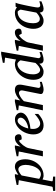

<svg xmlns="http://www.w3.org/2000/svg" viewBox="1081 -1954 995 3389"><g transform="rotate(-90 1578.5 -259.5)"><path d="M362.8 -305.2Q362.8 -327.1 358.2 -349.9Q353.5 -372.6 344 -391.1Q334.5 -409.7 319.8 -421.4Q305.2 -433.1 285.2 -433.1Q267.1 -433.1 249 -425Q231 -417 216.1 -407Q201.2 -397 190.4 -387.5Q179.7 -377.9 175.8 -375L116.2 -64.9Q120.6 -62.5 128.7 -57.4Q136.7 -52.2 147.5 -47.4Q158.2 -42.5 170.4 -38.8Q182.6 -35.2 195.8 -35.2Q223.1 -35.2 246.1 -47.4Q269 -59.6 287.6 -80.3Q306.2 -101.1 320.3 -128.4Q334.5 -155.8 343.8 -185.8Q353 -215.8 357.9 -246.6Q362.8 -277.3 362.8 -305.2ZM461.9 -309.1Q461.9 -268.1 452.1 -228.3Q442.4 -188.5 424.1 -152.8Q405.8 -117.2 379.9 -86.9Q354 -56.6 322.3 -34.7Q290.5 -12.7 253.4 -0.2Q216.3 12.2 175.8 12.2Q153.3 12.2 135.3 5.9Q117.2 -0.5 105 -5.9L73.2 154.8Q71.3 163.1 75.4 168.2Q79.6 173.3 92.8 174.8L155.8 180.2V217.8H-96.2V180.2L-43.9 174.8Q-22.9 173.3 -20 154.8L92.8 -424.8L8.8 -434.1V-462.9L160.2 -494.1H199.2L187 -432.1Q199.7 -440.4 216.1 -451.2Q232.4 -461.9 251 -471.4Q269.5 -481 289.8 -487.5Q310.1 -494.1 331.1 -494.1Q369.1 -494.1 394.3 -477.8Q419.4 -461.4 434.3 -435.1Q449.2 -408.7 455.6 -375.5Q461.9 -342.3 461.9 -309.1Z M903.3 -426.8Q903.3 -409.2 897 -398.7Q890.6 -388.2 878.9 -382.8Q867.2 -377.4 850.8 -375.7Q834.5 -374 814 -374L790 -421.9Q771.5 -414.1 750.2 -394.8Q729 -375.5 710 -350.8Q690.9 -326.2 676.8 -300Q662.6 -273.9 658.2 -252L606 0H513.2L599.1 -424.8L515.1 -434.1V-462.9L666 -494.1H706.1L685.1 -393.1Q715.8 -440.4 754.9 -467.3Q793.9 -494.1 839.4 -494.1Q857.4 -494.1 869.6 -487.5Q881.8 -481 889.4 -470.7Q897 -460.4 900.1 -448.7Q903.3 -437 903.3 -426.8Z M1196.3 -394Q1196.3 -403.8 1192.4 -413.3Q1188.5 -422.9 1181.6 -430.2Q1174.8 -437.5 1164.6 -442.1Q1154.3 -446.8 1142.1 -446.8Q1125.5 -446.8 1110.4 -438Q1095.2 -429.2 1081.3 -414.6Q1067.4 -399.9 1055.4 -380.9Q1043.5 -361.8 1033.9 -340.8Q1024.4 -319.8 1017.1 -298.3Q1009.8 -276.9 1005.4 -257.8Q1037.1 -260.7 1071 -272.5Q1105 -284.2 1132.8 -302.5Q1160.6 -320.8 1178.5 -344.2Q1196.3 -367.7 1196.3 -394ZM1285.2 -393.1Q1285.2 -365.7 1272.5 -342.8Q1259.8 -319.8 1238 -301.3Q1216.3 -282.7 1187.7 -268.3Q1159.2 -253.9 1127.7 -243.9Q1096.2 -233.9 1063.5 -227.8Q1030.8 -221.7 1001 -220.2Q999.5 -210.4 998.3 -196.8Q997.1 -183.1 997.1 -173.8Q997.1 -146.5 1003.7 -123.5Q1010.3 -100.6 1022.7 -83.7Q1035.2 -66.9 1052.7 -57.4Q1070.3 -47.9 1092.3 -47.9Q1126 -47.9 1166.5 -72.3Q1207 -96.7 1262.2 -145V-82Q1248 -68.4 1227.5 -52Q1207 -35.6 1180.9 -21.2Q1154.8 -6.8 1124 2.7Q1093.3 12.2 1059.1 12.2Q1043.9 12.2 1026.1 9.3Q1008.3 6.3 990.7 -1.2Q973.1 -8.8 956.8 -22Q940.4 -35.2 928 -55.4Q915.5 -75.7 908 -103.8Q900.4 -131.8 900.4 -169.9Q900.4 -209.5 909.9 -248.8Q919.4 -288.1 936.8 -324Q954.1 -359.9 978.5 -390.9Q1002.9 -421.9 1032.2 -444.6Q1061.5 -467.3 1095 -480.2Q1128.4 -493.2 1164.1 -493.2Q1198.7 -493.2 1221.9 -481.7Q1245.1 -470.2 1259.3 -454.1Q1273.4 -438 1279.3 -420.9Q1285.2 -403.8 1285.2 -393.1Z M1829.1 -20Q1822.8 -17.6 1806.9 -12.5Q1791 -7.3 1771.5 -1.7Q1752 3.9 1731.4 8.1Q1710.9 12.2 1695.3 12.2Q1686.5 12.2 1671.1 10.5Q1655.8 8.8 1641.6 2.7Q1627.4 -3.4 1618.7 -15.1Q1609.9 -26.9 1614.3 -46.9L1675.3 -354Q1678.7 -374 1675.5 -387.2Q1672.4 -400.4 1665.3 -408.4Q1658.2 -416.5 1648.9 -419.7Q1639.6 -422.9 1631.3 -422.9Q1619.1 -422.9 1601.3 -415.8Q1583.5 -408.7 1563.7 -397Q1543.9 -385.3 1523.9 -369.4Q1503.9 -353.5 1487.3 -335.9L1418.5 0H1325.2L1412.1 -424.8L1328.1 -434.1V-462.9L1479 -494.1H1519L1500.5 -400.9Q1517.1 -417.5 1538.6 -434.3Q1560.1 -451.2 1584.5 -464.4Q1608.9 -477.5 1635 -485.8Q1661.1 -494.1 1686 -494.1Q1740.7 -494.1 1763.9 -463.9Q1787.1 -433.6 1775.4 -366.2L1722.2 -84Q1719.7 -69.8 1724.4 -61.5Q1729 -53.2 1736.6 -48.8Q1744.1 -44.4 1752.4 -43.2Q1760.7 -42 1765.1 -42Q1778.8 -42 1794.9 -45.9Q1811 -49.8 1828.1 -55.2Z M2247.1 -85.9Q2244.6 -71.8 2248.5 -63Q2252.4 -54.2 2259 -49.1Q2265.6 -43.9 2272.7 -42Q2279.8 -40 2283.2 -40Q2286.6 -40 2297.1 -42.7Q2307.6 -45.4 2319.3 -48.8Q2331.1 -52.2 2341.3 -55.2L2355 -59.1V-22Q2349.1 -19.5 2333.5 -13.9Q2317.9 -8.3 2298.8 -2.4Q2279.8 3.4 2259.5 7.8Q2239.3 12.2 2224.1 12.2Q2201.2 12.2 2186.5 6.6Q2171.9 1 2163.6 -9Q2155.3 -19 2152.1 -32.7Q2148.9 -46.4 2148.9 -63Q2135.7 -48.8 2119.9 -35.4Q2104 -22 2085.9 -11.5Q2067.9 -1 2047.9 5.6Q2027.8 12.2 2006.8 12.2Q1964.8 12.2 1937.3 -3.9Q1909.7 -20 1893.6 -45.9Q1877.4 -71.8 1870.8 -103.5Q1864.3 -135.3 1864.3 -167Q1864.3 -206.5 1872.8 -246.3Q1881.3 -286.1 1898.2 -322.5Q1915 -358.9 1939.5 -390.1Q1963.9 -421.4 1995.1 -444.6Q2026.4 -467.8 2064.7 -481Q2103 -494.1 2147 -494.1Q2158.2 -494.1 2168.9 -491.9Q2179.7 -489.7 2189.5 -486.8Q2199.2 -483.9 2207.5 -480.5Q2215.8 -477.1 2222.2 -475.1L2255.9 -668L2165 -676.8V-707L2319.8 -736.8H2360.8ZM2208 -394Q2208.5 -396 2202.4 -405Q2196.3 -414.1 2186.8 -423.8Q2177.2 -433.6 2166 -441.4Q2154.8 -449.2 2145 -449.2Q2108.4 -449.2 2075.2 -428Q2042 -406.7 2016.6 -369.6Q1991.2 -332.5 1976.1 -282Q1960.9 -231.4 1960.9 -172.9Q1960.9 -140.6 1967.5 -117.2Q1974.1 -93.8 1985.1 -78.6Q1996.1 -63.5 2010.3 -56.2Q2024.4 -48.8 2039.1 -48.8Q2052.7 -48.8 2068.6 -55.7Q2084.5 -62.5 2100.6 -74Q2116.7 -85.4 2132.6 -100.3Q2148.4 -115.2 2162.1 -130.9Z M2767.1 -426.8Q2767.1 -409.2 2760.7 -398.7Q2754.4 -388.2 2742.7 -382.8Q2731 -377.4 2714.6 -375.7Q2698.2 -374 2677.7 -374L2653.8 -421.9Q2635.3 -414.1 2614 -394.8Q2592.8 -375.5 2573.7 -350.8Q2554.7 -326.2 2540.5 -300Q2526.4 -273.9 2522 -252L2469.7 0H2377L2462.9 -424.8L2378.9 -434.1V-462.9L2529.8 -494.1H2569.8L2548.8 -393.1Q2579.6 -440.4 2618.7 -467.3Q2657.7 -494.1 2703.1 -494.1Q2721.2 -494.1 2733.4 -487.5Q2745.6 -481 2753.2 -470.7Q2760.7 -460.4 2763.9 -448.7Q2767.1 -437 2767.1 -426.8Z M3103 -392.1Q3103.5 -394.5 3099.4 -403.3Q3095.2 -412.1 3089.4 -421.6Q3083.5 -431.2 3076.9 -438.5Q3070.3 -445.8 3065.9 -445.8Q3027.8 -445.8 2997.8 -433.3Q2967.8 -420.9 2945.3 -399.7Q2922.9 -378.4 2907 -350.6Q2891.1 -322.8 2881.3 -292.5Q2871.6 -262.2 2867.2 -231.4Q2862.8 -200.7 2862.8 -172.9Q2862.8 -151.9 2866.2 -130.9Q2869.6 -109.9 2878.2 -92.8Q2886.7 -75.7 2901.6 -64.9Q2916.5 -54.2 2939.9 -54.2Q2957.5 -54.2 2975.1 -62Q2992.7 -69.8 3007.8 -80.1Q3022.9 -90.3 3034.2 -100.6Q3045.4 -110.8 3050.8 -116.2ZM3250 -26.9Q3244.1 -24.4 3228.5 -17.8Q3212.9 -11.2 3193.6 -4.6Q3174.3 2 3154.5 7.1Q3134.8 12.2 3120.1 12.2Q3102.1 12.2 3089.6 7.8Q3077.1 3.4 3069.1 -5.4Q3061 -14.2 3056.6 -26.9Q3052.2 -39.6 3050.8 -56.2Q3039.6 -45.4 3024.4 -33.4Q3009.3 -21.5 2991 -11.2Q2972.7 -1 2951.9 5.6Q2931.2 12.2 2908.7 12.2Q2879.4 12.2 2857.2 3.9Q2835 -4.4 2818.8 -18.3Q2802.7 -32.2 2792.2 -50.5Q2781.7 -68.8 2775.4 -88.6Q2769 -108.4 2766.6 -128.7Q2764.2 -148.9 2764.2 -167Q2764.2 -205.6 2772.5 -244.9Q2780.8 -284.2 2797.1 -320.6Q2813.5 -356.9 2837.9 -388.7Q2862.3 -420.4 2894.3 -443.8Q2926.3 -467.3 2965.6 -480.7Q3004.9 -494.1 3051.8 -494.1Q3065.4 -494.1 3078.9 -491Q3092.3 -487.8 3104 -482.7Q3115.7 -477.5 3125.5 -471.2Q3135.3 -464.8 3142.1 -458L3156.7 -481.9H3225.1Q3222.7 -476.1 3219.7 -468Q3216.8 -460 3213.9 -451.7Q3210.9 -443.4 3208.7 -436Q3206.5 -428.7 3206.1 -424.8Q3202.6 -411.6 3196.3 -385Q3189.9 -358.4 3182.9 -325.2Q3175.8 -292 3168.2 -255.6Q3160.6 -219.2 3154.8 -186.8Q3148.9 -154.3 3145 -129.2Q3141.1 -104 3141.1 -92.8Q3141.1 -66.4 3152.3 -56.6Q3163.6 -46.9 3184.1 -46.9Q3189 -46.9 3198.5 -49.1Q3208 -51.3 3218.3 -54.2Q3228.5 -57.1 3237.3 -59.6Q3246.1 -62 3250 -63Z"/></g></svg>

Font: Charis SIL Eur
Style: Italic
Weight: 400
Italic angle: -11°
Foundry: SIL International
Version: Version 5.000